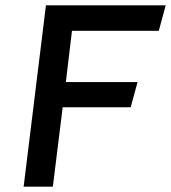

<svg xmlns="http://www.w3.org/2000/svg" viewBox="-20 -713 644 723"><path d="M153 -693 69 -10H179L216 -309H472L498 -404H228L251 -597H578L604 -693Z"/></svg>

Font: Bluebird
Style: LiExtObl
Weight: 300
Designer: Jasper
Foundry: Cannot Into Space Fonts
Version: Version 0.98